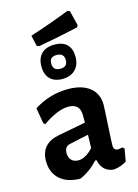

<svg xmlns="http://www.w3.org/2000/svg" viewBox="-131 -953 744 1033"><g transform="rotate(-15 240.5 -436.0)"><path d="M350 -881 363 -877 384 -793 378 -782Q269 -757 154 -737L142 -743L129 -802Q260 -845 350 -881ZM236 -724Q282 -724 305.5 -700Q329 -676 329 -632Q329 -586 302.5 -560Q276 -534 231 -534Q187 -534 162.5 -558.5Q138 -583 138 -628Q138 -674 163.5 -699Q189 -724 236 -724ZM232 -667Q193 -667 193 -630Q193 -590 234 -590Q274 -590 274 -628Q274 -667 232 -667ZM244 -474Q321 -474 364.5 -439.5Q408 -405 408 -343Q408 -326 402.5 -231.5Q397 -137 397 -121Q397 -91 420 -91Q430 -91 446 -95L456 -87L444 -17Q412 4 371 8Q308 2 294 -65H287Q237 -12 184 9Q112 8 71 -29Q30 -66 30 -130Q30 -227 133 -247L286 -276V-317Q286 -382 222 -382Q162 -382 79 -324L69 -330L54 -418Q142 -474 244 -474ZM285 -209 179 -186Q148 -179 148 -144Q148 -118 162 -103.5Q176 -89 201 -89Q240 -89 283 -135Z"/></g></svg>

Font: Alegreya Sans
Style: Bold
Weight: 700
Designer: Juan Pablo del Peral
Foundry: Huerta Tipografica
Version: Version 2.007